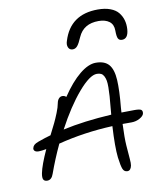

<svg xmlns="http://www.w3.org/2000/svg" viewBox="-99 -1025 910 1087"><g transform="rotate(-10 356.5 -481.5)"><path d="M538.1 -946.8Q579.1 -946.8 609.1 -935.5Q639.2 -924.3 655.3 -904.3Q671.4 -884.3 678.2 -860.1Q685.1 -835.9 683.1 -807.1Q679.2 -753.9 644 -753.9Q627.9 -753.9 621.6 -765.9Q615.2 -777.8 615.2 -812Q615.2 -847.2 592.3 -864.5Q569.3 -881.8 530.8 -881.8Q444.3 -881.8 413.1 -811Q397.5 -774.4 386.2 -761.7Q375 -749 359.9 -749Q341.8 -749 334.7 -764.9Q327.6 -780.8 335 -801.8Q378.9 -946.8 538.1 -946.8ZM69.8 -213.9Q54.7 -213.9 47.6 -220.2Q40.5 -226.6 42 -235.8Q44.4 -247.1 52 -254.4Q59.6 -261.7 77.1 -268.1Q120.1 -283.7 150.9 -292Q172.4 -334 183.1 -356.2Q193.8 -378.4 206.5 -409.9Q219.2 -441.4 223.1 -463.9Q226.1 -480 234.6 -489.5Q243.2 -499 254.9 -499Q268.1 -499 276.9 -490.2Q329.6 -568.8 380.6 -610.4Q431.6 -651.9 474.1 -651.9Q524.9 -651.9 549.1 -623.8Q573.2 -595.7 576.7 -534.9Q580.1 -474.1 570.8 -378.9Q568.8 -359.4 568.8 -349.1Q593.8 -350.1 644 -350.1Q673.8 -350.1 682.1 -344Q690.4 -337.9 688 -323.2Q685.1 -308.6 663.1 -296.4Q641.1 -284.2 615.2 -284.2H564Q560.5 -205.1 563.7 -160.2Q566.9 -115.2 569.6 -85.2Q572.3 -55.2 569.8 -43.9Q564 -16.1 544.9 -16.1Q526.4 -16.1 518.8 -34.2Q511.2 -52.2 504.9 -102.1Q498 -164.1 504.9 -282.2Q341.3 -274.9 191.9 -236.8Q153.8 -155.8 125 -75.2Q113.8 -42 88.9 -42Q72.8 -42 66.9 -52.5Q61 -63 65.9 -88.9Q74.7 -133.8 113.8 -219.2Q85.9 -213.9 69.8 -213.9ZM469.2 -588.9Q428.2 -588.9 361.6 -511Q294.9 -433.1 230 -311Q351.1 -337.9 509.8 -347.2Q510.3 -354 511.5 -367.2Q512.7 -380.4 513.2 -387.2Q517.1 -426.3 518.8 -451.7Q520.5 -477.1 520.8 -502Q521 -526.9 518.3 -541.3Q515.6 -555.7 509.5 -567.4Q503.4 -579.1 493.7 -584Q483.9 -588.9 469.2 -588.9Z"/></g></svg>

Font: Shantell Sans Irregular
Style: Italic
Weight: 300
Italic angle: -11.31°
Designer: Stephen Nixon, Anya Danilova, Shantell Martin
Foundry: Arrow Type
Version: Version 1.006;[9816181b4]